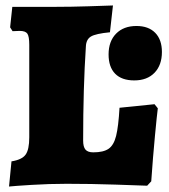

<svg xmlns="http://www.w3.org/2000/svg" viewBox="-20 -672 617 702"><path d="M22 -82Q60 -88 73.5 -106.5Q87 -125 87 -170V-508Q87 -539 80 -549Q73 -559 52 -559L26 -558L17 -572L25 -647H186Q239 -647 303 -649Q367 -651 393 -652L382 -554Q330 -549 312.5 -538.5Q295 -528 294 -502Q284 -352 284 -158Q284 -135 292.5 -125Q301 -115 321 -115Q358 -115 377 -128Q396 -141 404.5 -175Q413 -209 417 -278L545 -291L557 -276Q554 -254 546.5 -175Q539 -96 533 -9L518 7Q492 6 402.5 3Q313 0 224 0Q160 0 95.5 4Q31 8 13 10ZM377 -473Q377 -521 404.5 -549Q432 -577 479 -577Q523 -577 547.5 -552Q572 -527 572 -482Q572 -434 545 -406Q518 -378 471 -378Q425 -378 401 -402.5Q377 -427 377 -473Z"/></svg>

Font: Alegreya SC Black
Style: Regular
Weight: 900
Designer: Juan Pablo del Peral
Foundry: Huerta Tipografica
Version: Version 2.007; ttfautohint (v1.6)